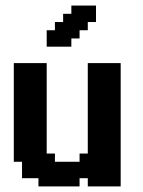

<svg xmlns="http://www.w3.org/2000/svg" viewBox="-20 -667 511 687"><path d="M411.8 0H382.4V-29.4H411.8ZM382.4 0H352.9V-29.4H382.4ZM352.9 0H323.5V-29.4H352.9ZM411.8 -58.8H382.4V-88.2H411.8ZM411.8 -29.4H382.4V-58.8H411.8ZM352.9 -411.8H323.5V-441.2H352.9ZM382.4 -411.8H352.9V-441.2H382.4ZM411.8 -382.4H382.4V-411.8H411.8ZM411.8 -352.9H382.4V-382.4H411.8ZM411.8 -411.8H382.4V-441.2H411.8ZM264.7 0H235.3V-29.4H264.7ZM323.5 0H294.1V-29.4H323.5ZM235.3 0H205.9V-29.4H235.3ZM205.9 0H176.5V-29.4H205.9ZM176.5 0H147.1V-29.4H176.5ZM147.1 0H117.6V-29.4H147.1ZM117.6 -29.4H88.2V-58.8H117.6ZM147.1 -29.4H117.6V-58.8H147.1ZM147.1 -58.8H117.6V-88.2H147.1ZM88.2 -29.4H58.8V-58.8H88.2ZM88.2 -58.8H58.8V-88.2H88.2ZM117.6 -58.8H88.2V-88.2H117.6ZM147.1 -88.2H117.6V-117.6H147.1ZM176.5 -88.2H147.1V-117.6H176.5ZM117.6 -88.2H88.2V-117.6H117.6ZM88.2 -88.2H58.8V-117.6H88.2ZM58.8 -88.2H29.4V-117.6H58.8ZM58.8 -117.6H29.4V-147.1H58.8ZM58.8 -147.1H29.4V-176.5H58.8ZM58.8 -176.5H29.4V-205.9H58.8ZM58.8 -205.9H29.4V-235.3H58.8ZM58.8 -235.3H29.4V-264.7H58.8ZM58.8 -264.7H29.4V-294.1H58.8ZM58.8 -294.1H29.4V-323.5H58.8ZM58.8 -323.5H29.4V-352.9H58.8ZM88.2 -323.5H58.8V-352.9H88.2ZM88.2 -352.9H58.8V-382.4H88.2ZM88.2 -382.4H58.8V-411.8H88.2ZM117.6 -382.4H88.2V-411.8H117.6ZM147.1 -382.4H117.6V-411.8H147.1ZM147.1 -323.5H117.6V-352.9H147.1ZM147.1 -352.9H117.6V-382.4H147.1ZM117.6 -352.9H88.2V-382.4H117.6ZM117.6 -323.5H88.2V-352.9H117.6ZM117.6 -294.1H88.2V-323.5H117.6ZM147.1 -294.1H117.6V-323.5H147.1ZM147.1 -264.7H117.6V-294.1H147.1ZM147.1 -235.3H117.6V-264.7H147.1ZM147.1 -205.9H117.6V-235.3H147.1ZM147.1 -176.5H117.6V-205.9H147.1ZM147.1 -147.1H117.6V-176.5H147.1ZM147.1 -117.6H117.6V-147.1H147.1ZM117.6 -117.6H88.2V-147.1H117.6ZM117.6 -147.1H88.2V-176.5H117.6ZM117.6 -176.5H88.2V-205.9H117.6ZM117.6 -205.9H88.2V-235.3H117.6ZM117.6 -235.3H88.2V-264.7H117.6ZM117.6 -264.7H88.2V-294.1H117.6ZM88.2 -294.1H58.8V-323.5H88.2ZM88.2 -264.7H58.8V-294.1H88.2ZM88.2 -235.3H58.8V-264.7H88.2ZM88.2 -205.9H58.8V-235.3H88.2ZM88.2 -176.5H58.8V-205.9H88.2ZM88.2 -147.1H58.8V-176.5H88.2ZM88.2 -117.6H58.8V-147.1H88.2ZM147.1 -411.8H117.6V-441.2H147.1ZM323.5 -411.8H294.1V-441.2H323.5ZM323.5 -382.4H294.1V-411.8H323.5ZM352.9 -382.4H323.5V-411.8H352.9ZM382.4 -382.4H352.9V-411.8H382.4ZM382.4 -147.1H352.9V-176.5H382.4ZM382.4 -117.6H352.9V-147.1H382.4ZM411.8 -88.2H382.4V-117.6H411.8ZM382.4 -58.8H352.9V-88.2H382.4ZM352.9 -29.4H323.5V-58.8H352.9ZM323.5 -29.4H294.1V-58.8H323.5ZM294.1 -29.4H264.7V-58.8H294.1ZM294.1 -58.8H264.7V-88.2H294.1ZM294.1 -88.2H264.7V-117.6H294.1ZM323.5 -88.2H294.1V-117.6H323.5ZM352.9 -88.2H323.5V-117.6H352.9ZM323.5 -117.6H294.1V-147.1H323.5ZM323.5 -147.1H294.1V-176.5H323.5ZM323.5 -176.5H294.1V-205.9H323.5ZM323.5 -352.9H294.1V-382.4H323.5ZM352.9 -352.9H323.5V-382.4H352.9ZM352.9 -147.1H323.5V-176.5H352.9ZM352.9 -117.6H323.5V-147.1H352.9ZM352.9 -58.8H323.5V-88.2H352.9ZM323.5 -58.8H294.1V-88.2H323.5ZM264.7 -29.4H235.3V-58.8H264.7ZM235.3 -29.4H205.9V-58.8H235.3ZM205.9 -29.4H176.5V-58.8H205.9ZM176.5 -29.4H147.1V-58.8H176.5ZM176.5 -58.8H147.1V-88.2H176.5ZM205.9 -58.8H176.5V-88.2H205.9ZM235.3 -58.8H205.9V-88.2H235.3ZM264.7 -58.8H235.3V-88.2H264.7ZM382.4 -29.4H352.9V-58.8H382.4ZM382.4 -352.9H352.9V-382.4H382.4ZM382.4 -88.2H352.9V-117.6H382.4ZM411.8 -117.6H382.4V-147.1H411.8ZM411.8 -147.1H382.4V-176.5H411.8ZM411.8 -323.5H382.4V-352.9H411.8ZM382.4 -323.5H352.9V-352.9H382.4ZM352.9 -323.5H323.5V-352.9H352.9ZM323.5 -323.5H294.1V-352.9H323.5ZM352.9 -176.5H323.5V-205.9H352.9ZM382.4 -176.5H352.9V-205.9H382.4ZM411.8 -176.5H382.4V-205.9H411.8ZM411.8 -205.9H382.4V-235.3H411.8ZM411.8 -235.3H382.4V-264.7H411.8ZM411.8 -264.7H382.4V-294.1H411.8ZM382.4 -264.7H352.9V-294.1H382.4ZM382.4 -294.1H352.9V-323.5H382.4ZM352.9 -294.1H323.5V-323.5H352.9ZM411.8 -294.1H382.4V-323.5H411.8ZM323.5 -294.1H294.1V-323.5H323.5ZM323.5 -264.7H294.1V-294.1H323.5ZM323.5 -235.3H294.1V-264.7H323.5ZM323.5 -205.9H294.1V-235.3H323.5ZM352.9 -205.9H323.5V-235.3H352.9ZM382.4 -205.9H352.9V-235.3H382.4ZM382.4 -235.3H352.9V-264.7H382.4ZM352.9 -264.7H323.5V-294.1H352.9ZM352.9 -235.3H323.5V-264.7H352.9ZM117.6 -411.8H88.2V-441.2H117.6ZM88.2 -411.8H58.8V-441.2H88.2ZM58.8 -411.8H29.4V-441.2H58.8ZM58.8 -382.4H29.4V-411.8H58.8ZM58.8 -352.9H29.4V-382.4H58.8ZM294.1 -617.6V-588.2H264.7V-617.6ZM294.1 -588.2V-558.8H264.7V-588.2ZM264.7 -588.2V-558.8H235.3V-588.2ZM264.7 -617.6V-588.2H235.3V-617.6ZM235.3 -588.2V-558.8H205.9V-588.2ZM235.3 -558.8V-529.4H205.9V-558.8ZM264.7 -558.8V-529.4H235.3V-558.8ZM205.9 -558.8V-529.4H176.5V-558.8ZM205.9 -529.4V-500H176.5V-529.4ZM235.3 -529.4V-500H205.9V-529.4ZM147.1 -529.4H176.5V-500H147.1ZM147.1 -558.8H176.5V-529.4H147.1ZM176.5 -588.2H205.9V-558.8H176.5ZM205.9 -617.6H235.3V-588.2H205.9ZM235.3 -647.1H264.7V-617.6H235.3ZM264.7 -647.1H294.1V-617.6H264.7ZM294.1 -647.1H323.5V-617.6H294.1ZM294.1 -617.6H323.5V-588.2H294.1Z"/></svg>

Font: Jersey 20
Style: Regular
Weight: 400
Designer: Sarah Cadigan-Fried
Version: Version 1.000; ttfautohint (v1.8.4.7-5d5b)